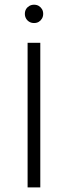

<svg xmlns="http://www.w3.org/2000/svg" viewBox="-20 -810 293 830"><path d="M99.3 0V-625H154.2V0ZM127.1 -710.4Q116 -710.4 106.9 -715.6Q97.9 -720.8 92.7 -729.9Q87.5 -738.9 87.5 -750Q87.5 -761.8 92.7 -770.5Q97.9 -779.2 106.9 -784.4Q116 -789.6 127.1 -789.6Q138.9 -789.6 147.6 -784.4Q156.2 -779.2 161.5 -770.5Q166.7 -761.8 166.7 -750Q166.7 -738.9 161.5 -729.9Q156.2 -720.8 147.6 -715.6Q138.9 -710.4 127.1 -710.4Z"/></svg>

Font: Afacad Flux Light
Style: Regular
Weight: 300
Designer: Kristian Moeller
Foundry: Dicotype
Version: Version 1.100